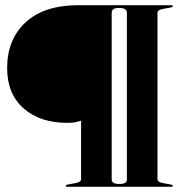

<svg xmlns="http://www.w3.org/2000/svg" viewBox="-20 -720 722 740"><path d="M640 0H239.5Q233.5 0 233.5 -4Q233.5 -7.5 241.5 -9L269.5 -14Q292.5 -18 292.5 -29V-254.5Q286 -253 274.2 -249.8Q262.5 -246.5 239.5 -246.5Q134.5 -246.5 71 -302.2Q7.5 -358 7.5 -457.5Q7.5 -568 78.8 -634Q150 -700 282.5 -700H640Q646 -700 646 -696Q646 -692.5 638 -691L610 -686Q587 -682 587 -671V-29Q587 -18 610 -14L638 -9Q646 -7.5 646 -4Q646 0 640 0ZM469 -27.5V-671Q469 -689.5 438.5 -689.5Q410.5 -689.5 410.5 -671V-27.5Q410.5 -11 440 -11Q469 -11 469 -27.5Z"/></svg>

Font: Fraunces 144pt S000 Black
Style: Regular
Weight: 900
Version: Version 1.000; ttfautohint (v1.8.3)